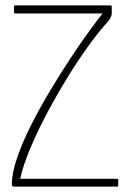

<svg xmlns="http://www.w3.org/2000/svg" viewBox="-20 -693 471 713"><path d="M390 -673Q394 -673 394.5 -671Q395 -669 395 -664V-643Q395 -636 390 -626.5Q385 -617 380 -612Q347 -576 307 -520.5Q267 -465 227 -399.5Q187 -334 151.5 -266.5Q116 -199 90.5 -137.5Q65 -76 55 -29H415Q417 -29 418 -28Q419 -27 419 -25V-5Q419 -2 418 -1Q417 0 415 0H31Q27 0 25.5 -2.5Q24 -5 24 -8Q24 -50 43.5 -107Q63 -164 95.5 -228.5Q128 -293 166.5 -357Q205 -421 243 -478.5Q281 -536 312.5 -579Q344 -622 361 -643H36Q34 -643 33 -644.5Q32 -646 32 -648V-667Q32 -670 33 -671.5Q34 -673 36 -673Z"/></svg>

Font: Glory Thin
Style: Regular
Weight: 100
Designer: Robert Leuschke
Foundry: Robert Leuschke
Version: Version 1.011